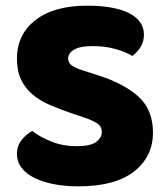

<svg xmlns="http://www.w3.org/2000/svg" viewBox="-20 -643 591 679"><path d="M237 -241Q193 -256 157 -271.5Q121 -287 95 -309Q69 -331 54.5 -361.5Q40 -392 40 -436Q40 -521 105.5 -572Q171 -623 289 -623Q332 -623 369 -617Q406 -611 432.5 -598.5Q459 -586 474 -566.5Q489 -547 489 -521Q489 -495 477 -476.5Q465 -458 448 -445Q426 -459 389 -469.5Q352 -480 308 -480Q263 -480 242 -467.5Q221 -455 221 -436Q221 -421 234 -411.5Q247 -402 273 -394L326 -377Q420 -347 470.5 -300.5Q521 -254 521 -174Q521 -89 454 -36.5Q387 16 257 16Q211 16 171.5 8.5Q132 1 102.5 -13.5Q73 -28 56.5 -49.5Q40 -71 40 -99Q40 -128 57 -148.5Q74 -169 94 -180Q122 -158 162.5 -142Q203 -126 251 -126Q300 -126 320 -141Q340 -156 340 -176Q340 -196 324 -206.5Q308 -217 279 -227Z"/></svg>

Font: Baloo Paaji
Style: Regular
Weight: 400
Designer: Shuchita Grover and Ek Type
Foundry: Ek Type
Version: Version 1.007;PS 1.000;hotconv 1.0.88;makeotf.lib2.5.647800